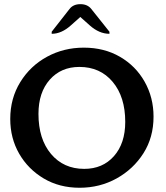

<svg xmlns="http://www.w3.org/2000/svg" viewBox="-20 -885 790 914"><path d="M358.9 8.8Q262.7 8.8 188.2 -35.4Q113.8 -79.6 71.3 -153.3Q28.8 -227.1 28.8 -318.8Q28.8 -417 76.7 -494.4Q124.5 -571.8 204.1 -615Q283.7 -658.2 378.9 -658.2Q476.1 -658.2 551 -614.7Q626 -571.3 668.5 -496.1Q710.9 -420.9 710.9 -329.6Q710.9 -231.4 663.1 -155.8Q615.2 -80.1 535.2 -35.6Q455.1 8.8 358.9 8.8ZM380.9 -81.1Q468.8 -81.1 522.5 -141.8Q576.2 -202.6 576.2 -304.7Q576.2 -423.8 516.6 -495.1Q457 -566.4 357.9 -566.4Q270.5 -566.4 216.8 -505.6Q163.1 -444.8 163.1 -342.8Q163.1 -223.1 222.9 -152.1Q282.7 -81.1 380.9 -81.1ZM501 -724.1Q452.1 -724.1 407.2 -764.2L362.3 -804.2L317.4 -764.2Q272.9 -724.1 226.1 -724.1V-733.9L311 -842.3Q328.6 -865.2 362.8 -865.2Q396.5 -865.2 414.6 -842.3L501 -733.9Z"/></svg>

Font: Bainsley
Style: Bold
Weight: 700
Designer: Paul James MIller
Foundry: High-Logic / Made with FontCreator
Version: Version 1.411;March 28, 2021;FontCreator 13.0.0.2683 64-bit